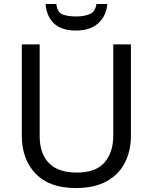

<svg xmlns="http://www.w3.org/2000/svg" viewBox="-20 -938 771 968"><path d="M640 -252Q640 -178 610 -118.5Q580 -59 518.5 -24.5Q457 10 362 10Q229 10 159.5 -62.5Q90 -135 90 -254V-714H180V-251Q180 -164 226.5 -116Q273 -68 367 -68Q464 -68 507.5 -119.5Q551 -171 551 -252V-714H640ZM521 -918Q516 -858 475.5 -821Q435 -784 363 -784Q289 -784 251.5 -820.5Q214 -857 210 -918H264Q269 -877 294 -866Q319 -855 365 -855Q404 -855 432.5 -867Q461 -879 466 -918Z"/></svg>

Font: Noto Sans Mongolian
Style: Regular
Weight: 400
Designer: Monotype Design Team
Foundry: Monotype Imaging Inc.
Version: Version 3.001; ttfautohint (v1.8.4.7-5d5b)